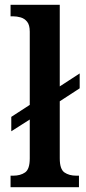

<svg xmlns="http://www.w3.org/2000/svg" viewBox="-20 -780 359 800"><path d="M24 0V-48H35Q65 -48 84.5 -61.5Q104 -75 104 -120V-282L27 -233V-293L104 -343V-648Q104 -676 93 -689.5Q82 -703 66 -707.5Q50 -712 35 -712H24V-760H229V-420L312 -474V-412L229 -358V-120Q229 -75 248.5 -61.5Q268 -48 298 -48H309V0Z"/></svg>

Font: Noto Serif Sinhala SemiCondensed SemiBold
Style: Regular
Weight: 600
Width: 4
Designer: Jelle Bosma - Monotype Design Team
Foundry: Monotype Imaging Inc.
Version: Version 2.007; ttfautohint (v1.8.4.7-5d5b)